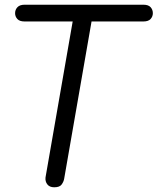

<svg xmlns="http://www.w3.org/2000/svg" viewBox="-20 -793 668 814"><path d="M210 1Q190 1 180.5 -11.5Q171 -24 173 -41L293 -730H373L252 -35Q250 -23 241.5 -11Q233 1 210 1ZM44 -737Q44 -752 54 -762.5Q64 -773 84 -773H588Q609 -773 618.5 -762.5Q628 -752 628 -737Q628 -723 618.5 -712.5Q609 -702 588 -702H84Q63 -702 53.5 -712.5Q44 -723 44 -737Z"/></svg>

Font: Edu QLD Beginner Medium
Style: Regular
Weight: 500
Designer: Tina and Corey Anderson
Foundry: Google for Education
Version: Version 1.003